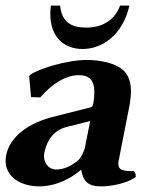

<svg xmlns="http://www.w3.org/2000/svg" viewBox="-25 -652 561 682"><path d="M188.6 -632H155.6C154.3 -621.6 153.7 -611.7 153.7 -602.4C153.7 -517.4 205.4 -478 268.4 -478C339.4 -478 411.4 -529 434.6 -632H401.6C380.8 -576.5 334.3 -554 281.8 -554C227.8 -554 194.3 -573.5 188.6 -632ZM295.3 -222 276.9 -129C274.6 -116 262.3 -91.1 254 -84C226.9 -61 202 -50 174 -50C147.4 -50 131.2 -73.6 131.2 -97.8C131.2 -100.8 131.5 -103.9 132 -107C138.4 -143.1 159.1 -187.8 211.6 -201ZM396.3 -80C401.4 -109 433.1 -266 435 -277C438.4 -296.2 440.1 -313.1 440.1 -327.9C440.1 -359.6 432.3 -382.2 416.5 -399.1C389.8 -427.5 331.7 -439 283.6 -439C211.6 -439 109.9 -407 82.2 -386L78.5 -382L85.3 -307L118.1 -306C160.9 -356 210 -385 255 -385C290 -385 310.2 -369.3 310.2 -324.1C310.2 -312.5 308.9 -298.8 306.1 -283C304.8 -276 301.1 -272 297.9 -271L175.5 -240C75.4 -217 8.4 -166 -3.6 -98C-4.6 -92 -5.1 -86.2 -5.1 -80.6C-5.1 -22.5 50.5 10 114.4 10C153.5 10 208.7 -3 261.6 -48H263.6C270.4 -7 289.4 10 332.4 10C371.5 10 423.2 0 457.2 -23C457.5 -31.7 456 -39 450.9 -44C415.4 -44 395.3 -46.4 395.3 -70C395.3 -73 395.6 -76.3 396.3 -80Z"/></svg>

Font: Linux Biolinum O 
Style: Bold Italic
Weight: 700
Designer: Philipp H. Poll
Foundry: Philipp H. Poll
Version: Version 1.3.2